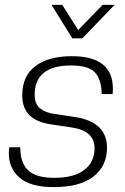

<svg xmlns="http://www.w3.org/2000/svg" viewBox="-20 -756 513 786"><path d="M199 10Q106 10 61 -28Q16 -66 16 -130Q16 -137 18 -153H63Q63 -89 95.5 -58.5Q128 -28 202 -28Q282 -28 324.5 -60Q367 -92 367 -149Q367 -220 275 -234L188 -247Q71 -264 71 -365Q71 -445 125 -485.5Q179 -526 274 -526Q442 -526 442 -394Q442 -379 441 -371H396Q396 -428 370 -458Q344 -488 271 -488Q122 -488 122 -368Q122 -331 142.5 -313.5Q163 -296 200 -290L287 -277Q418 -257 418 -151Q418 -77 363 -33.5Q308 10 199 10ZM317 -599H276L191 -736H235L300 -633L400 -736H449Z"/></svg>

Font: Creato Display Light
Style: Italic
Weight: 300
Italic angle: -10°
Version: Version 1.000